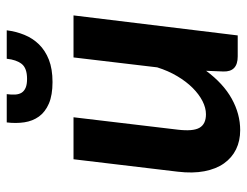

<svg xmlns="http://www.w3.org/2000/svg" viewBox="-101 -621 729 567"><g transform="rotate(-90 263.5 -337.5)"><path d="M200.7 -484.9 164.1 -177.2Q158.7 -131.8 169.7 -112.8Q180.7 -93.8 209.5 -93.8Q228.5 -93.8 248.5 -104Q268.6 -114.3 287.4 -133.1Q306.2 -151.9 322 -178.5Q337.9 -205.1 348.1 -237.8L377.4 -484.9H501.5L442.4 0H380.4Q334.5 0 335.9 -42.5L337.9 -93.3Q300.3 -42.5 255.4 -17.6Q210.4 7.3 162.6 7.3Q130.9 7.3 106 -4.9Q81.1 -17.1 64.5 -40.5Q47.9 -64 41.3 -98.4Q34.7 -132.8 40 -177.2L76.7 -484.9ZM304.7 -546.9Q266.1 -546.9 241.2 -557.6Q216.3 -568.4 202.9 -586.9Q189.5 -605.5 185.8 -630.1Q182.1 -654.8 185.5 -682.1H269Q267.1 -668 267.8 -656.7Q268.6 -645.5 273.4 -637.9Q278.3 -630.4 288.1 -626.2Q297.9 -622.1 314 -622.1Q345.7 -622.1 358.2 -637.9Q370.6 -653.8 373.5 -682.1H457.5Q454.1 -654.8 444.1 -630.1Q434.1 -605.5 416 -586.9Q397.9 -568.4 370.6 -557.6Q343.3 -546.9 304.7 -546.9Z"/></g></svg>

Font: Carlito
Style: Bold Italic
Weight: 700
Italic angle: -7°
Designer: Lukasz Dziedzic
Foundry: tyPoland Lukasz Dziedzic
Version: Version 1.104